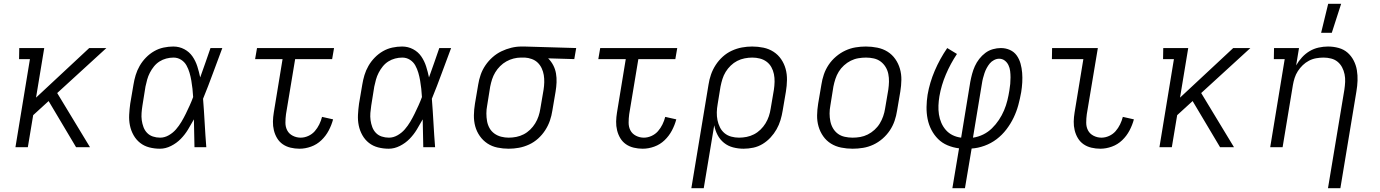

<svg xmlns="http://www.w3.org/2000/svg" viewBox="-20 -772 7240 1007"><path d="M452 0H379L235 -242L154 -168L126 0H61L137 -462H80L81 -520H212L169 -260L448 -520H538L280 -284Z M819 8Q790 8 763 1Q736 -6 715 -22.5Q694 -39 680.5 -63Q667 -87 661.5 -114Q656 -141 657.5 -170Q659 -199 663 -228L680 -328Q684 -353 691.5 -378Q699 -403 712.5 -426.5Q726 -450 745.5 -470Q765 -490 788.5 -503.5Q812 -517 838 -522.5Q864 -528 889 -528Q920 -528 946.5 -514Q973 -500 989.5 -476Q1006 -452 1015 -423.5Q1024 -395 1030 -366Q1044 -405 1057.5 -443.5Q1071 -482 1084 -520H1146Q1121 -454 1096.5 -387Q1072 -320 1045 -254Q1050 -191 1053.5 -127Q1057 -63 1062 0H1000Q999 -37 998.5 -73.5Q998 -110 997 -146Q982 -119 966 -92.5Q950 -66 928 -43.5Q906 -21 877 -6.5Q848 8 819 8ZM820 -50Q843 -50 865 -62.5Q887 -75 903 -93.5Q919 -112 931.5 -133Q944 -154 954.5 -175.5Q965 -197 975 -219Q985 -241 993 -263Q992 -285 989.5 -306.5Q987 -328 983.5 -349Q980 -370 974 -390.5Q968 -411 958 -429Q948 -447 930 -458.5Q912 -470 890 -470Q871 -470 852 -465Q833 -460 816.5 -449.5Q800 -439 787.5 -423.5Q775 -408 766 -390.5Q757 -373 752 -355Q747 -337 743 -318L727 -218Q724 -199 722.5 -179.5Q721 -160 723.5 -141.5Q726 -123 732.5 -105.5Q739 -88 751.5 -75Q764 -62 782 -56Q800 -50 820 -50Z M1551 8Q1527 8 1504 2.5Q1481 -3 1463 -15.5Q1445 -28 1433.5 -47Q1422 -66 1416.5 -88.5Q1411 -111 1411.5 -134.5Q1412 -158 1416 -182L1462 -462H1318L1328 -520H1732L1722 -462H1528L1480 -173Q1477 -151 1477 -128.5Q1477 -106 1486.5 -88Q1496 -70 1515.5 -60Q1535 -50 1557 -50Q1577 -50 1597 -59Q1617 -68 1631 -84Q1645 -100 1654.5 -119.5Q1664 -139 1669 -159L1727 -146Q1719 -116 1704 -87.5Q1689 -59 1665.5 -36.5Q1642 -14 1611.5 -3Q1581 8 1551 8Z M2019 8Q1990 8 1963 1Q1936 -6 1915 -22.5Q1894 -39 1880.5 -63Q1867 -87 1861.5 -114Q1856 -141 1857.5 -170Q1859 -199 1863 -228L1880 -328Q1884 -353 1891.5 -378Q1899 -403 1912.5 -426.5Q1926 -450 1945.5 -470Q1965 -490 1988.5 -503.5Q2012 -517 2038 -522.5Q2064 -528 2089 -528Q2120 -528 2146.5 -514Q2173 -500 2189.5 -476Q2206 -452 2215 -423.5Q2224 -395 2230 -366Q2244 -405 2257.5 -443.5Q2271 -482 2284 -520H2346Q2321 -454 2296.5 -387Q2272 -320 2245 -254Q2250 -191 2253.5 -127Q2257 -63 2262 0H2200Q2199 -37 2198.5 -73.5Q2198 -110 2197 -146Q2182 -119 2166 -92.5Q2150 -66 2128 -43.5Q2106 -21 2077 -6.5Q2048 8 2019 8ZM2020 -50Q2043 -50 2065 -62.5Q2087 -75 2103 -93.5Q2119 -112 2131.5 -133Q2144 -154 2154.5 -175.5Q2165 -197 2175 -219Q2185 -241 2193 -263Q2192 -285 2189.5 -306.5Q2187 -328 2183.5 -349Q2180 -370 2174 -390.5Q2168 -411 2158 -429Q2148 -447 2130 -458.5Q2112 -470 2090 -470Q2071 -470 2052 -465Q2033 -460 2016.5 -449.5Q2000 -439 1987.5 -423.5Q1975 -408 1966 -390.5Q1957 -373 1952 -355Q1947 -337 1943 -318L1927 -218Q1924 -199 1922.5 -179.5Q1921 -160 1923.5 -141.5Q1926 -123 1932.5 -105.5Q1939 -88 1951.5 -75Q1964 -62 1982 -56Q2000 -50 2020 -50Z M2648 8Q2618 8 2589 2Q2560 -4 2536.5 -19.5Q2513 -35 2496.5 -58.5Q2480 -82 2472.5 -109.5Q2465 -137 2465.5 -167.5Q2466 -198 2471 -228L2488 -328Q2492 -354 2501 -380Q2510 -406 2526 -429.5Q2542 -453 2563.5 -472Q2585 -491 2610 -503Q2635 -515 2661.5 -521.5Q2688 -528 2715 -528H2731L3002 -520L2992 -462L2855 -466Q2871 -450 2881.5 -430Q2892 -410 2896 -387Q2900 -364 2899 -340Q2898 -316 2894 -292L2877 -192Q2873 -165 2864 -139Q2855 -113 2839.5 -89Q2824 -65 2802.5 -45.5Q2781 -26 2755 -14Q2729 -2 2702 3Q2675 8 2648 8ZM2648 -50Q2668 -50 2688 -54Q2708 -58 2726.5 -67.5Q2745 -77 2760.5 -92Q2776 -107 2787 -125Q2798 -143 2804.5 -162.5Q2811 -182 2814 -202L2831 -302Q2834 -321 2834.5 -340.5Q2835 -360 2832 -378.5Q2829 -397 2821 -414Q2813 -431 2800 -443.5Q2787 -456 2769 -462.5Q2751 -469 2733 -470H2712Q2693 -470 2673.5 -465Q2654 -460 2636 -450Q2618 -440 2603 -425Q2588 -410 2577.5 -392.5Q2567 -375 2561 -356.5Q2555 -338 2551 -318L2535 -218Q2531 -198 2531 -177Q2531 -156 2534.5 -136.5Q2538 -117 2547.5 -100Q2557 -83 2573 -71.5Q2589 -60 2608.5 -55Q2628 -50 2648 -50Z M3351 8Q3327 8 3304 2.5Q3281 -3 3263 -15.5Q3245 -28 3233.5 -47Q3222 -66 3216.5 -88.5Q3211 -111 3211.5 -134.5Q3212 -158 3216 -182L3262 -462H3118L3128 -520H3532L3522 -462H3328L3280 -173Q3277 -151 3277 -128.5Q3277 -106 3286.5 -88Q3296 -70 3315.5 -60Q3335 -50 3357 -50Q3377 -50 3397 -59Q3417 -68 3431 -84Q3445 -100 3454.5 -119.5Q3464 -139 3469 -159L3527 -146Q3519 -116 3504 -87.5Q3489 -59 3465.5 -36.5Q3442 -14 3411.5 -3Q3381 8 3351 8Z M3606 215 3696 -328Q3700 -355 3709 -381Q3718 -407 3733.5 -431Q3749 -455 3770.5 -474.5Q3792 -494 3818 -506Q3844 -518 3871 -523Q3898 -528 3925 -528Q3955 -528 3984 -522Q4013 -516 4037 -500.5Q4061 -485 4077 -461.5Q4093 -438 4100.5 -410.5Q4108 -383 4107.5 -352.5Q4107 -322 4102 -292L4085 -192Q4081 -167 4073.5 -142Q4066 -117 4053 -94Q4040 -71 4021.5 -51Q4003 -31 3980 -17Q3957 -3 3931 2.5Q3905 8 3880 8Q3852 8 3825 1Q3798 -6 3777 -23Q3756 -40 3743.5 -64Q3731 -88 3726 -115L3671 215ZM3856 -50Q3876 -50 3896 -54Q3916 -58 3934.5 -67.5Q3953 -77 3968.5 -92Q3984 -107 3995 -125Q4006 -143 4012.5 -162.5Q4019 -182 4022 -202L4039 -302Q4042 -322 4042.5 -343Q4043 -364 4039 -383.5Q4035 -403 4025.5 -420Q4016 -437 4000.5 -448.5Q3985 -460 3965.5 -465Q3946 -470 3926 -470Q3906 -470 3885.5 -466Q3865 -462 3846.5 -452.5Q3828 -443 3812.5 -428Q3797 -413 3786 -395Q3775 -377 3769 -357.5Q3763 -338 3759 -318L3744 -226Q3740 -204 3739.5 -183Q3739 -162 3743 -142Q3747 -122 3756 -104Q3765 -86 3780 -73.5Q3795 -61 3815 -55.5Q3835 -50 3856 -50Z M4452 8Q4421 8 4391.5 2Q4362 -4 4338 -19Q4314 -34 4297.5 -57.5Q4281 -81 4273 -109Q4265 -137 4265.5 -167Q4266 -197 4271 -228L4288 -328Q4292 -355 4301 -381.5Q4310 -408 4326 -432Q4342 -456 4365 -475.5Q4388 -495 4414 -507Q4440 -519 4467 -523.5Q4494 -528 4521 -528Q4552 -528 4581.5 -522Q4611 -516 4635 -501Q4659 -486 4675.5 -462.5Q4692 -439 4700 -411Q4708 -383 4707.5 -353Q4707 -323 4702 -292L4685 -192Q4681 -165 4672 -138.5Q4663 -112 4647 -88Q4631 -64 4608.5 -44.5Q4586 -25 4560 -13Q4534 -1 4506.5 3.5Q4479 8 4452 8ZM4452 -50Q4472 -50 4492 -53.5Q4512 -57 4531 -66.5Q4550 -76 4566.5 -91Q4583 -106 4594 -124Q4605 -142 4612 -162Q4619 -182 4622 -202L4639 -302Q4642 -323 4642.5 -343.5Q4643 -364 4639 -384Q4635 -404 4624.5 -421Q4614 -438 4598.5 -449.5Q4583 -461 4563 -465.5Q4543 -470 4522 -470Q4502 -470 4481.5 -466.5Q4461 -463 4442 -453.5Q4423 -444 4406.5 -429Q4390 -414 4379 -396Q4368 -378 4361.5 -358Q4355 -338 4351 -318L4335 -218Q4331 -197 4331 -176.5Q4331 -156 4335 -136Q4339 -116 4349 -99Q4359 -82 4374.5 -70.5Q4390 -59 4410.5 -54.5Q4431 -50 4452 -50Z M4975 215 5010 6Q4978 2 4949.5 -10Q4921 -22 4900 -43Q4879 -64 4865 -91Q4851 -118 4845 -148.5Q4839 -179 4839.5 -211Q4840 -243 4845 -275Q4856 -339 4882.5 -401Q4909 -463 4948 -520L4999 -489Q4965 -438 4941 -381.5Q4917 -325 4907 -267Q4903 -243 4902 -219Q4901 -195 4904.5 -172Q4908 -149 4917 -128Q4926 -107 4941 -90Q4956 -73 4976.5 -63Q4997 -53 5021 -50L5069 -343Q5073 -364 5078.5 -384.5Q5084 -405 5093 -425Q5102 -445 5116 -463Q5130 -481 5148 -494.5Q5166 -508 5187.5 -514Q5209 -520 5229 -520Q5255 -520 5277 -510Q5299 -500 5312.5 -481Q5326 -462 5332.5 -438.5Q5339 -415 5341 -390Q5343 -365 5341.5 -339.5Q5340 -314 5336 -289Q5330 -255 5321 -221.5Q5312 -188 5296.5 -155.5Q5281 -123 5258.5 -93.5Q5236 -64 5207 -42Q5178 -20 5143.5 -7.5Q5109 5 5076 7L5041 215ZM5083 -50Q5111 -54 5136.5 -66.5Q5162 -79 5182.5 -99Q5203 -119 5219 -143Q5235 -167 5246 -193Q5257 -219 5263.5 -245.5Q5270 -272 5274 -298Q5277 -315 5278.5 -332Q5280 -349 5280 -366Q5280 -383 5278 -399.5Q5276 -416 5269 -430.5Q5262 -445 5249.5 -454.5Q5237 -464 5220 -464Q5207 -464 5193.5 -457Q5180 -450 5171 -439Q5162 -428 5155 -415Q5148 -402 5143.5 -388.5Q5139 -375 5135.5 -361.5Q5132 -348 5130 -334Z M5751 8Q5727 8 5704 2.5Q5681 -3 5663 -15.5Q5645 -28 5633.5 -47Q5622 -66 5616.5 -88.5Q5611 -111 5611.5 -134.5Q5612 -158 5616 -182L5662 -462H5497L5498 -520H5738L5680 -173Q5677 -151 5677 -128.5Q5677 -106 5686.5 -88Q5696 -70 5715.5 -60Q5735 -50 5757 -50Q5777 -50 5797 -59Q5817 -68 5831 -84Q5845 -100 5854.5 -119.5Q5864 -139 5869 -159L5927 -146Q5919 -116 5904 -87.5Q5889 -59 5865.5 -36.5Q5842 -14 5811.5 -3Q5781 8 5751 8Z M6452 0H6379L6235 -242L6154 -168L6126 0H6061L6137 -462H6080L6081 -520H6212L6169 -260L6448 -520H6538L6280 -284Z M6945 215 7031 -302Q7034 -322 7035 -342.5Q7036 -363 7032 -382.5Q7028 -402 7019 -419Q7010 -436 6995.5 -448Q6981 -460 6961.5 -465Q6942 -470 6922 -470Q6903 -470 6883 -466.5Q6863 -463 6845 -453.5Q6827 -444 6812.5 -430Q6798 -416 6787 -399Q6776 -382 6770 -363Q6764 -344 6761 -326L6707 0H6642L6718 -462H6661L6662 -520H6793L6778 -429Q6791 -452 6809 -471.5Q6827 -491 6849 -504Q6871 -517 6896 -522.5Q6921 -528 6945 -528Q6974 -528 7001 -520.5Q7028 -513 7047.5 -496Q7067 -479 7079.5 -455Q7092 -431 7096.5 -404Q7101 -377 7100 -349Q7099 -321 7094 -292L7010 215ZM6909 -600 6946 -752H7014L6965 -600Z"/></svg>

Font: Iosevka HT Light Extended
Style: Italic
Weight: 300
Width: 7
Italic angle: -9°
Monospace: yes
Designer: Belleve Invis
Foundry: Belleve Invis
Version: Version 32.3.0; ttfautohint (v1.8.4)